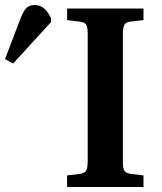

<svg xmlns="http://www.w3.org/2000/svg" viewBox="-213 -744 645 764"><path d="M54 0V-46L105 -52Q124 -55 130 -65.5Q136 -76 136 -104V-611Q136 -637 129.5 -646.5Q123 -656 103 -658L54 -664V-710H358V-664L306 -658Q288 -656 282 -645.5Q276 -635 276 -607V-100Q276 -74 282 -64.5Q288 -55 308 -52L358 -46V0ZM-161 -491 -193 -509 -130 -674Q-119 -702 -107 -713Q-95 -724 -75 -724Q-33 -724 -10 -671V-656Z"/></svg>

Font: Literata 36pt SemiBold
Style: Regular
Weight: 600
Designer: Latin by Veronika Burian and Jose Scaglione. Greek by Irene Vlachou. Cyrillic by Vera Evstafieva.
Foundry: TypeTogether
Version: Version 3.002